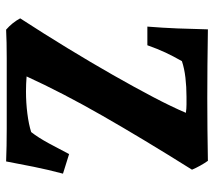

<svg xmlns="http://www.w3.org/2000/svg" viewBox="-56 -644 700 628"><g transform="rotate(90 294.0 -330.0)"><path d="M77 0Q54 -20 40 -46Q90 -123 137 -200Q184 -277 225 -349Q266 -421 298 -482Q330 -543 349 -588Q335 -590 322 -590Q309 -590 296 -590Q264 -590 234 -586.5Q204 -583 180 -575Q164 -547 152 -521.5Q140 -496 128 -462H67Q71 -511 73 -561Q75 -611 76 -660Q138 -659 193 -658.5Q248 -658 300 -658Q352 -658 402.5 -658.5Q453 -659 506 -660Q514 -649 522 -634.5Q530 -620 535 -608Q434 -447 358.5 -315Q283 -183 230 -67Q242 -66 254.5 -65.5Q267 -65 279 -65Q316 -65 351.5 -69.5Q387 -74 412 -82Q430 -105 449 -140Q468 -175 484 -206L548 -186Q535 -137 525.5 -90Q516 -43 508 0Q459 -2 400.5 -2Q342 -2 283 -2Q224 -2 170 -2Q116 -2 77 0Z"/></g></svg>

Font: Ruwudu
Style: Bold
Weight: 700
Designer: Becca Hirsbrunner Spalinger
Foundry: SIL International
Version: Version 3.000